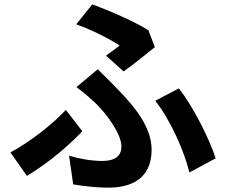

<svg xmlns="http://www.w3.org/2000/svg" viewBox="-20 -817 1040 884"><path d="M468 -561 549 -488C589 -516 666 -578 693 -600L663 -678C595 -720 488 -766 405 -797L331 -705C407 -678 488 -636 531 -607C517 -596 492 -578 468 -561ZM298 -100 317 32C366 40 423 47 479 47C582 47 678 7 678 -127C678 -220 619 -309 511 -417C486 -444 460 -468 430 -498L332 -416C366 -391 399 -362 425 -337C470 -292 539 -202 539 -142C539 -94 503 -76 452 -76C404 -76 353 -84 298 -100ZM852 -23 973 -88C943 -181 865 -334 803 -410L695 -353C762 -269 828 -123 852 -23ZM359 -213 283 -311C224 -246 114 -161 28 -115L104 -7C211 -72 303 -153 359 -213Z"/></svg>

Font: Noto Sans JP
Style: Bold
Weight: 700
Designer: Ryoko NISHIZUKA 西塚涼子 (kana, bopomofo & ideographs); Paul D. Hunt (Latin, Greek & Cyrillic); Sandoll Communications 산돌커뮤니
Foundry: Adobe
Version: Version 2.004;hotconv 1.0.118;makeotfexe 2.5.65603